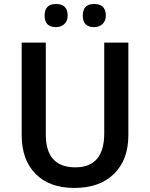

<svg xmlns="http://www.w3.org/2000/svg" viewBox="-20 -926 747 956"><path d="M619.1 -713.9V-252Q619.1 -131.3 548.1 -60.8Q477.1 9.8 350.1 9.8Q226.1 9.8 157 -60.3Q87.9 -130.4 87.9 -253.9V-713.9H208V-256.8Q208 -92.8 355 -92.8Q497.1 -92.8 499 -257.8V-713.9ZM258.8 -906.2Q316.9 -906.2 316.9 -848.1Q316.9 -821.3 300.3 -806.2Q283.7 -791 258.8 -791Q202.1 -791 202.1 -848.1Q202.1 -906.2 258.8 -906.2ZM448.7 -906.2Q506.8 -906.2 506.8 -848.1Q506.8 -821.3 490.2 -806.2Q473.6 -791 448.7 -791Q392.1 -791 392.1 -848.1Q392.1 -906.2 448.7 -906.2Z"/></svg>

Font: Droid Sans TV
Style: Bold
Weight: 600
Version: Version 1.00